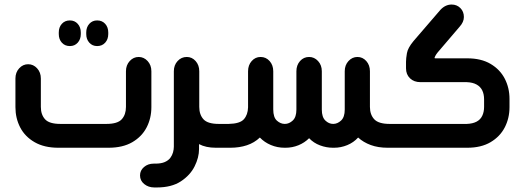

<svg xmlns="http://www.w3.org/2000/svg" viewBox="-20 -651 2310 846"><path d="M288 -448Q266 -448 252.5 -463Q239 -478 239 -501V-508Q239 -531 252.5 -546Q266 -561 288 -561Q309 -561 322.5 -546Q336 -531 336 -508V-501Q336 -478 322.5 -463Q309 -448 288 -448ZM408 -448Q387 -448 373.5 -463Q360 -478 360 -501V-508Q360 -531 373.5 -546Q387 -561 408 -561Q430 -561 443.5 -546Q457 -531 457 -508V-501Q457 -478 443.5 -463Q430 -448 408 -448ZM458 0H237Q175 0 132.5 -24.5Q90 -49 69 -89.5Q48 -130 48 -179V-305Q48 -332 64.5 -350Q81 -368 104 -368Q127 -368 143.5 -350Q160 -332 160 -305V-180Q160 -146 178.5 -125.5Q197 -105 246 -105H449Q498 -105 516.5 -125.5Q535 -146 535 -180V-337Q535 -364 551.5 -382Q568 -400 591 -400Q614 -400 630.5 -382Q647 -364 647 -337V-179Q647 -130 626 -89.5Q605 -49 563 -24.5Q521 0 458 0Z M949 0H931Q909 0 890.5 -4Q872 -8 857 -16V6Q857 43 837.5 82Q818 121 777 148Q736 175 671 175H660Q634 175 615.5 160Q597 145 597 122Q597 100 614.5 85Q632 70 657 70H664Q690 70 706 63Q722 56 730.5 44.5Q739 33 742.5 20Q746 7 746 -5V-337Q746 -364 762.5 -382Q779 -400 803 -400Q826 -400 842 -382Q858 -364 858 -337V-180Q858 -146 876.5 -125.5Q895 -105 944 -105H949Z M938 0V-105H988Q1037 -106 1054.5 -125.5Q1072 -145 1073 -178V-337Q1073 -364 1089 -382Q1105 -400 1128 -400Q1152 -400 1168 -382Q1184 -364 1184 -337V-169Q1184 -134 1200 -119.5Q1216 -105 1235 -105Q1254 -105 1270 -120Q1286 -135 1286 -168V-337Q1286 -364 1302 -382Q1318 -400 1342 -400Q1365 -400 1381.5 -382Q1398 -364 1398 -337V-168Q1398 -135 1413.5 -120Q1429 -105 1448 -105Q1467 -105 1483 -120Q1499 -135 1499 -168V-337Q1499 -364 1515.5 -382Q1532 -400 1555 -400Q1578 -400 1594 -382Q1610 -364 1610 -337V-180Q1610 -146 1629 -125.5Q1648 -105 1697 -105H1701V0H1688Q1646 0 1613.5 -12Q1581 -24 1558 -45Q1538 -23 1510 -11.5Q1482 0 1452 0H1447Q1418 0 1390 -10.5Q1362 -21 1342 -42Q1322 -22 1295 -11Q1268 0 1238 0H1234Q1202 0 1173.5 -12Q1145 -24 1125 -45Q1101 -22 1068 -11Q1035 0 995 0Z M1689 0V-105H2037Q2063 -106 2080 -115Q2097 -124 2105 -141Q2113 -158 2113 -180V-213Q2113 -236 2105 -252.5Q2097 -269 2080 -278.5Q2063 -288 2037 -289H1833Q1804 -289 1786.5 -306Q1769 -323 1769 -350V-379Q1769 -393 1773 -416.5Q1777 -440 1802 -470L1920 -607Q1942 -631 1970 -631Q1993 -631 2008.5 -615.5Q2024 -600 2024 -576Q2024 -554 2005 -533L1917 -430Q1908 -420 1902.5 -412Q1897 -404 1895 -397Q1894 -396 1895 -395Q1896 -394 1899 -394H2039Q2100 -394 2141.5 -369.5Q2183 -345 2204 -304.5Q2225 -264 2225 -215V-179Q2225 -130 2204 -89.5Q2183 -49 2141.5 -24.5Q2100 0 2039 0Z"/></svg>

Font: Beiruti
Style: Bold
Weight: 700
Designer: Arlette Boutros
Foundry: Boutros
Version: Version 1.41